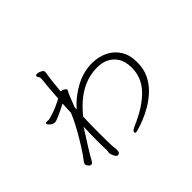

<svg xmlns="http://www.w3.org/2000/svg" viewBox="-162 -1011 1324 1324"><g transform="rotate(-45 500.0 -349.0)"><path d="M336 -30Q334 -78 334 -152Q334 -226 337 -311Q354 -333 382 -362Q501 -483 644 -483Q742 -483 788 -412Q813 -375 813 -311Q813 -195 710 -112Q666 -76 617.5 -50.5Q569 -25 545 -15Q521 -5 515 1.5Q509 8 509 15Q511 24 518 24Q523 24 549 16.5Q575 9 614.5 -7Q654 -23 697.5 -49Q741 -75 779.5 -112Q818 -149 842 -198Q866 -247 866 -315.5Q866 -384 835.5 -432Q805 -480 754.5 -504Q704 -528 644 -529H639Q557 -529 478.5 -487.5Q400 -446 340 -378Q340 -383 340.5 -388.5Q341 -394 341 -399Q360 -446 371 -474Q382 -502 386.5 -507.5Q391 -513 391 -520Q391 -527 376 -536Q368 -543 355 -543H350Q361 -664 368 -696Q370 -708 370 -717Q370 -726 353.5 -735.5Q337 -745 322 -745Q307 -745 306 -738V-736Q306 -727 312 -721Q318 -715 318 -701V-696Q311 -641 303 -521Q247 -491 203.5 -477Q160 -463 153 -463L144 -464H136Q122 -464 122 -457V-455Q125 -444 140.5 -432Q156 -420 173 -420Q190 -420 276 -463L300 -475L296 -389Q265 -312 200 -206Q175 -164 153 -132.5Q131 -101 122 -90Q113 -79 113 -69.5Q113 -60 122.5 -48.5Q132 -37 142.5 -37Q153 -37 160 -49Q204 -128 290 -260Q287 -176 287 -119Q287 -62 289 -34V-32L286 -8V-4Q288 12 298 29.5Q308 47 317 47Q326 47 332.5 42Q339 37 340 17V12Z"/></g></svg>

Font: LXGW WenKai TC Light
Style: Regular
Weight: 300
Designer: LXGW / Fontworks Inc.
Foundry: LXGW / Fontworks Inc.
Version: Version 1.330